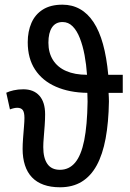

<svg xmlns="http://www.w3.org/2000/svg" viewBox="-20 -791 556 821"><path d="M247.1 -771Q288.6 -771 322 -752.2Q355.5 -733.4 380.1 -696Q404.8 -658.7 420.4 -602.3Q436 -545.9 442.9 -471.2H504.9V-394H444.3Q444.8 -384.8 445.3 -376Q445.8 -367.2 445.8 -356.9Q444.3 -267.1 431.6 -198.7Q418.9 -130.4 393.6 -84Q368.2 -37.6 329.3 -13.9Q290.5 9.8 236.8 9.8Q196.8 9.8 166.7 -1Q136.7 -11.7 116.7 -32.7Q96.7 -53.7 86.7 -84.5Q76.7 -115.2 76.7 -154.3Q76.7 -173.8 78.6 -199.5Q80.6 -225.1 82.5 -248.8Q84.5 -272.5 84.5 -286.6Q84.5 -311 77.1 -320.6Q69.8 -330.1 53.7 -330.1Q47.4 -330.1 39.6 -328.4Q31.7 -326.7 22.5 -323.2L6.8 -394.5Q19 -400.4 38.1 -404.8Q57.1 -409.2 79.6 -409.2Q124 -409.2 148.4 -381.8Q172.9 -354.5 172.9 -302.2Q172.9 -280.8 171.1 -254.9Q169.4 -229 167.2 -204.3Q165 -179.7 165 -162.1Q165 -115.2 182.6 -90.1Q200.2 -64.9 236.3 -64.9Q275.4 -64.9 301.3 -95.7Q327.1 -126.5 340.1 -190.9Q353 -255.4 354.5 -356Q354.5 -366.2 354 -375.5Q353.5 -384.8 353.5 -394Q276.9 -395 219.2 -420.2Q161.6 -445.3 130.1 -493.2Q98.6 -541 98.6 -610.4Q98.6 -656.7 114.5 -693.1Q130.4 -729.5 163.3 -750.2Q196.3 -771 247.1 -771ZM247.6 -696.8Q217.8 -696.8 202.4 -673.8Q187 -650.9 187 -608.4Q187 -565.4 206.5 -534.4Q226.1 -503.4 262.9 -487.3Q299.8 -471.2 352.1 -471.2Q349.1 -515.1 341.6 -555.4Q334 -595.7 321.5 -627.7Q309.1 -659.7 290.8 -678.2Q272.5 -696.8 247.6 -696.8Z"/></svg>

Font: Open Sans Condensed Medium
Style: Regular
Weight: 500
Width: 3
Designer: Monotype Design Team
Foundry: Monotype Imaging Inc.
Version: Version 3.000